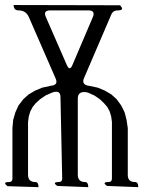

<svg xmlns="http://www.w3.org/2000/svg" viewBox="-43 -774 573 769"><path d="M385.7 -29.3Q363.3 -44.9 391.6 -44.9Q405.3 -44.9 405.3 -58.6V-260.7V-285.2L402.3 -307.6L396.5 -327.1L386.7 -345.7L373 -361.3L356.4 -377L335 -391.6L308.6 -403.3L297.9 -405.3Q268.6 -407.2 268.6 -378.9V-74.2Q268.6 -44.9 297.9 -44.9Q310.5 -44.9 310.5 -24.4L186.5 -29.3Q164.1 -44.9 192.4 -44.9Q206.1 -44.9 206.1 -58.6L199.2 -385.7Q199.2 -415 166 -403.3L139.6 -391.6L118.2 -377L100.6 -361.3L87.9 -345.7L78.1 -327.1L72.3 -307.6L69.3 -285.2V-74.2Q69.3 -44.9 98.6 -44.9Q111.3 -44.9 111.3 -24.4L-12.7 -28.3Q-35.2 -44.9 -6.8 -44.9Q6.8 -44.9 6.8 -58.6V-260.7L9.8 -293.9L18.6 -324.2L31.2 -351.6L49.8 -376L71.3 -395.5L97.7 -411.1L126 -422.9L162.1 -430.7Q191.4 -433.6 179.7 -460L72.3 -706.1Q60.5 -732.4 31.2 -732.4Q11.7 -732.4 11.7 -753.9L437.5 -752.9Q458 -732.4 428.7 -732.4Q409.2 -732.4 402.3 -714.8L293 -460Q282.2 -433.6 316.4 -429.7L348.6 -422.9L377 -411.1L403.3 -395.5L424.8 -376L442.4 -351.6L456.1 -324.2L463.9 -293.9L468.8 -260.7V-73.2Q468.8 -44.9 498 -44.9Q510.7 -44.9 510.7 -24.4ZM158.2 -732.4Q128.9 -732.4 140.6 -706.1L224.6 -513.7Q236.3 -487.3 247.1 -513.7L329.1 -706.1Q339.8 -732.4 310.5 -732.4Z"/></svg>

Font: B2 Hana
Style: Regular
Weight: 500
Version: 2020-08-05; (max)